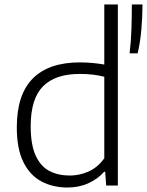

<svg xmlns="http://www.w3.org/2000/svg" viewBox="-20 -828 656 857"><path d="M280.5 9Q216.5 9 165.2 -18Q114 -45 84.5 -104.2Q55 -163.5 55 -259.5Q55 -406 126.5 -477.8Q198 -549.5 336.5 -549.5Q365.5 -549.5 393.8 -546.8Q422 -544 445.5 -540V-808H506V0H454L449.5 -61.5H445Q417 -29.5 374.8 -10.2Q332.5 9 280.5 9ZM291.5 -44.5Q334 -44.5 374.8 -62.2Q415.5 -80 445.5 -121.5V-485.5Q397 -498 336 -498Q226.5 -498 171.8 -442.5Q117 -387 117 -265Q117 -182.5 139 -134Q161 -85.5 200.2 -65Q239.5 -44.5 291.5 -44.5ZM558.5 -590Q565 -643 566.8 -701.2Q568.5 -759.5 568.5 -808H616Q616 -757 611.2 -699.2Q606.5 -641.5 594.5 -590Z"/></svg>

Font: Encode Sans SemiExpanded SemiExpanded Light
Style: Regular
Weight: 300
Width: 6
Designer: Multiple Designers
Foundry: Impallari Type
Version: Version 3.000; ttfautohint (v1.8.3) -l 8 -r 50 -G 200 -x 14 